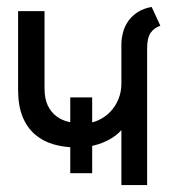

<svg xmlns="http://www.w3.org/2000/svg" viewBox="-20 -532 487 552"><path d="M329 0H403V-393Q403 -423 413 -437.5Q423 -452 441 -458L416 -512Q393 -508 376.5 -497.5Q360 -487 349.5 -472.5Q339 -458 334 -440Q329 -422 329 -404V-291Q329 -268 320.5 -247Q312 -226 297 -210.5Q282 -195 262 -186Q242 -177 218 -177Q198 -177 178 -181.5Q158 -186 142.5 -197.5Q127 -209 117.5 -228.5Q108 -248 108 -278V-500H32V-274Q32 -229 44.5 -197.5Q57 -166 80 -146Q103 -126 134 -117Q165 -108 203 -108Q227 -108 251 -114Q275 -120 295.5 -131.5Q316 -143 329 -158ZM182 -252V-34H245V-252Z"/></svg>

Font: Advent Pro Medium
Style: Regular
Weight: 500
Designer: VivaRado, Andreas Kalpakidis
Foundry: VivaRado, Andreas Kalpakidis
Version: Version 3.000